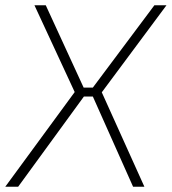

<svg xmlns="http://www.w3.org/2000/svg" viewBox="-28 -710 653 730"><path d="M359 -359 521 0H478L325 -343H291L41 0H-8L256 -360L103 -690H146L290 -377H325L559 -690H605Z"/></svg>

Font: Exo 2.0 Extra Light
Style: Italic
Weight: 250
Italic angle: -8°
Designer: Natanael Gama
Version: Version 1.001;PS 001.001;hotconv 1.0.70;makeotf.lib2.5.58329